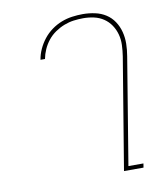

<svg xmlns="http://www.w3.org/2000/svg" viewBox="-83 -813 766 882"><g transform="rotate(-10 300.0 -371.5)"><path d="M424 0 510 -520Q514 -546 515 -572Q516 -598 509.5 -622Q503 -646 489.5 -666Q476 -686 456 -699.5Q436 -713 411.5 -718.5Q387 -724 361 -724Q339 -724 316.5 -721Q294 -718 272 -709.5Q250 -701 229.5 -687Q209 -673 194 -654Q179 -635 169.5 -613.5Q160 -592 156 -570H135Q139 -595 150 -619Q161 -643 177.5 -664Q194 -685 216 -701Q238 -717 262.5 -726.5Q287 -736 312.5 -739.5Q338 -743 362 -743Q391 -743 419 -737Q447 -731 469.5 -716.5Q492 -702 507 -679.5Q522 -657 529 -630Q536 -603 535.5 -574.5Q535 -546 530 -517L448 -19H518L515 0Z"/></g></svg>

Font: Iosevka Thin Extended Oblique
Style: Regular
Weight: 100
Width: 7
Italic angle: -9°
Monospace: yes
Designer: Belleve Invis
Foundry: Belleve Invis
Version: Version 32.5.0; ttfautohint (v1.8.4)